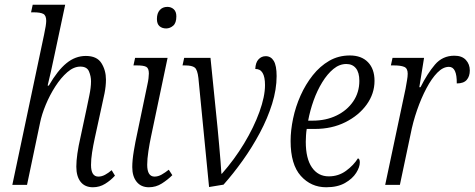

<svg xmlns="http://www.w3.org/2000/svg" viewBox="-20 -780 2002 810"><path d="M372 10Q338 10 320 -13Q302 -36 302 -77Q302 -125 320 -203L345 -320Q349 -340 356.5 -375.5Q364 -411 364 -437Q364 -458 355.5 -478.5Q347 -499 319 -499Q291 -499 264 -475.5Q237 -452 213.5 -415.5Q190 -379 173 -338Q156 -297 149 -262L94 0H32L166 -634Q175 -676 175 -692Q175 -715 162.5 -721.5Q150 -728 122 -728H111L118 -760H255L211 -553Q203 -514 195 -479Q187 -444 181 -419H186Q223 -483 260.5 -513.5Q298 -544 342 -544Q389 -544 408 -513.5Q427 -483 427 -444Q427 -417 421 -386.5Q415 -356 409 -331L380 -198Q373 -166 368.5 -137Q364 -108 364 -84Q364 -35 395 -35Q409 -35 423 -42.5Q437 -50 451 -62L465 -39Q447 -19 423.5 -4.5Q400 10 372 10Z M681 -660Q664 -660 653 -669.5Q642 -679 642 -700Q642 -724 654 -737.5Q666 -751 686 -751Q702 -751 713 -741Q724 -731 724 -711Q724 -683 710.5 -671.5Q697 -660 681 -660ZM608 10Q575 10 556.5 -13Q538 -36 538 -75Q538 -104 544.5 -143Q551 -182 559 -218L602 -424Q605 -437 606.5 -449.5Q608 -462 608 -470Q608 -492 597 -498Q586 -504 559 -504H543L550 -536H687L617 -203Q611 -175 606 -142Q601 -109 601 -85Q601 -35 632 -35Q647 -35 662 -43.5Q677 -52 692 -64L707 -41Q688 -22 663 -6Q638 10 608 10Z M817 -451Q813 -486 801.5 -495Q790 -504 761 -504H750L757 -536H868L898 -239Q901 -206 904.5 -168.5Q908 -131 910.5 -98Q913 -65 914 -47H916Q969 -107 1010 -175Q1051 -243 1074.5 -308Q1098 -373 1098 -421Q1098 -490 1057 -489Q1058 -516 1070.5 -529.5Q1083 -543 1101 -543Q1123 -543 1135 -523Q1147 -503 1147 -459Q1147 -403 1128 -342Q1109 -281 1076.5 -220Q1044 -159 1004 -103Q964 -47 923 -1L862 9Z M1356 10Q1292 10 1249 -38Q1206 -86 1206 -185Q1206 -230 1216.5 -280Q1227 -330 1248 -377Q1269 -424 1299.5 -462.5Q1330 -501 1369 -523.5Q1408 -546 1456 -546Q1505 -546 1532.5 -517.5Q1560 -489 1560 -439Q1560 -385 1527 -339Q1494 -293 1437 -264.5Q1380 -236 1308 -236H1274Q1272 -225 1271 -209Q1270 -193 1270 -182Q1270 -111 1296 -73.5Q1322 -36 1367 -36Q1408 -36 1440 -59.5Q1472 -83 1490 -112Q1498 -110 1498 -95Q1498 -75 1482.5 -50.5Q1467 -26 1435.5 -8Q1404 10 1356 10ZM1299 -271Q1355 -271 1399.5 -292.5Q1444 -314 1470 -352Q1496 -390 1496 -439Q1496 -474 1481.5 -492Q1467 -510 1441 -510Q1412 -510 1386.5 -489Q1361 -468 1339.5 -433Q1318 -398 1303 -356Q1288 -314 1280 -271Z M1691 -406Q1694 -424 1697 -440.5Q1700 -457 1700 -469Q1700 -492 1685 -498Q1670 -504 1643 -504H1629L1636 -536H1769L1749 -412H1754Q1783 -470 1815 -507.5Q1847 -545 1897 -545Q1929 -545 1945.5 -527Q1962 -509 1962 -483Q1962 -458 1949 -443Q1936 -428 1907 -428Q1908 -498 1874 -498Q1849 -498 1825 -473.5Q1801 -449 1779 -407.5Q1757 -366 1739.5 -315.5Q1722 -265 1712 -213L1667 0H1605Z"/></svg>

Font: Noto Serif Condensed Light
Style: Italic
Weight: 300
Width: 3
Italic angle: -12°
Designer: Monotype Design Team
Foundry: Monotype Imaging Inc.
Version: Version 2.014; ttfautohint (v1.8.4.7-5d5b)